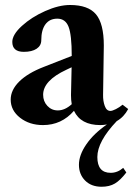

<svg xmlns="http://www.w3.org/2000/svg" viewBox="-20 -480 528 754"><path d="M148.9 11.2Q95.7 11.2 58.8 -17.6Q22 -46.4 22 -88.9Q22 -126.5 55.4 -159.7Q88.9 -192.9 151.9 -217.3L261.7 -260.3V-260.7Q261.7 -342.8 249.3 -374.8Q236.8 -406.7 205.1 -406.7Q174.8 -406.7 158.4 -384.5Q142.1 -362.3 142.1 -322.3Q142.1 -300.8 123.8 -288.6Q105.5 -276.4 73.7 -276.4Q28.3 -276.4 28.3 -315.4Q28.3 -343.8 65.9 -378.2Q103.5 -412.6 157.2 -436.5Q210.9 -460.4 254.9 -460.4Q326.2 -460.4 356.9 -423.8Q387.7 -387.2 387.7 -301.3Q387.7 -299.3 384.8 -107.4Q384.3 -83.5 391.4 -64Q398.4 -44.4 413.6 -44.4Q420.9 -44.4 435.1 -51.5Q449.2 -58.6 461.4 -68.8L483.4 -51.8Q466.8 -20.5 438.5 -4.4Q362.3 75.7 362.3 136.7Q362.3 198.7 414.6 198.7Q441.4 198.7 463.9 179.2L476.1 197.3Q452.6 228 431.2 240.7Q409.7 253.4 378.9 253.4Q338.4 253.4 314.2 229Q290 204.6 290 167Q290 128.9 319.1 86.7Q348.1 44.4 399.9 8.8Q386.2 11.2 374 11.2Q296.9 11.2 270.5 -44.9Q221.7 11.2 148.9 11.2ZM149.4 -107.9Q149.4 -82 166 -64.2Q182.6 -46.4 207 -46.4Q234.9 -46.4 261.7 -70.8Q258.8 -86.9 258.8 -106.4Q260.7 -180.2 261.2 -215.8L240.7 -206.1Q149.4 -163.6 149.4 -107.9Z"/></svg>

Font: Elstob 8pt
Style: Bold
Weight: 700
Designer: Peter S. Baker
Version: Version 1.015